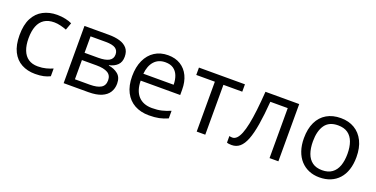

<svg xmlns="http://www.w3.org/2000/svg" viewBox="-22 -1111 3304 1687"><g transform="rotate(20 1629.5 -267.5)"><path d="M299.8 9.8Q227.5 9.8 172.4 -20Q117.2 -49.8 86.4 -110.8Q55.7 -171.9 55.7 -264.6Q55.7 -361.8 88.1 -423.6Q120.6 -485.4 177.7 -515.1Q234.9 -544.9 307.6 -544.9Q347.7 -544.9 385 -536.9Q422.4 -528.8 446.3 -516.6L421.9 -448.7Q397.5 -458.5 365.5 -466.3Q333.5 -474.1 305.7 -474.1Q250 -474.1 213.1 -450.2Q176.3 -426.3 158 -379.9Q139.6 -333.5 139.6 -265.6Q139.6 -200.7 157.5 -154.8Q175.3 -108.9 210.7 -84.7Q246.1 -60.5 299.3 -60.5Q341.8 -60.5 376 -69.6Q410.2 -78.6 438 -90.8V-18.6Q411.1 -4.9 378.2 2.4Q345.2 9.8 299.8 9.8Z M989.7 -400.9Q989.7 -350.6 960.4 -322.5Q931.2 -294.4 884.8 -284.7V-280.8Q935.1 -273.9 971.4 -244.9Q1007.8 -215.8 1007.8 -156.2Q1007.8 -110.4 985.8 -75.2Q963.9 -40 917 -20Q870.1 0 794.9 0H564.5V-535.2H793Q850.6 -535.2 894.8 -522.2Q939 -509.3 964.4 -480Q989.7 -450.7 989.7 -400.9ZM923.3 -156.2Q923.3 -203.6 887.5 -224.6Q851.6 -245.6 783.2 -245.6H646V-65.9H785.2Q852.5 -65.9 887.9 -86.7Q923.3 -107.4 923.3 -156.2ZM907.2 -391.6Q907.2 -429.7 879.4 -448.5Q851.6 -467.3 788.1 -467.3H646V-313.5H773.9Q839.8 -313.5 873.5 -332.5Q907.2 -351.6 907.2 -391.6Z M1344.7 -544.9Q1413.1 -544.9 1461.9 -514.6Q1510.7 -484.4 1536.6 -429.9Q1562.5 -375.5 1562.5 -302.7V-252.4H1192.9Q1194.3 -158.2 1239.7 -108.9Q1285.2 -59.6 1367.7 -59.6Q1418.5 -59.6 1457.5 -68.8Q1496.6 -78.1 1538.6 -96.2V-24.9Q1498 -6.8 1458.3 1.5Q1418.5 9.8 1364.3 9.8Q1287.1 9.8 1229.7 -21.7Q1172.4 -53.2 1140.6 -114.3Q1108.9 -175.3 1108.9 -263.7Q1108.9 -350.1 1137.9 -413.3Q1167 -476.6 1220 -510.7Q1272.9 -544.9 1344.7 -544.9ZM1343.8 -478.5Q1278.8 -478.5 1240.2 -436Q1201.7 -393.6 1194.3 -317.4H1477.5Q1477.1 -365.2 1462.6 -401.6Q1448.2 -438 1418.9 -458.3Q1389.6 -478.5 1343.8 -478.5Z M2064.9 -466.3H1888.7V0H1808.6V-466.3H1634.8V-535.2H2064.9Z M2572.3 0H2489.7V-467.3H2327.1Q2317.4 -340.8 2302.5 -250.7Q2287.6 -160.6 2265.4 -103.8Q2243.2 -46.9 2211.7 -20.3Q2180.2 6.3 2136.7 6.3Q2123.5 6.3 2111.8 4.9Q2100.1 3.4 2091.8 0V-61.5Q2098.1 -59.6 2105.2 -58.6Q2112.3 -57.6 2120.1 -57.6Q2142.1 -57.6 2160.4 -75.9Q2178.7 -94.2 2193.6 -131.3Q2208.5 -168.5 2220.2 -225.3Q2231.9 -282.2 2241 -359.6Q2250 -437 2256.8 -535.2H2572.3Z M3204.6 -268.6Q3204.6 -202.6 3187.5 -150.9Q3170.4 -99.1 3138.2 -63.5Q3106 -27.8 3060.3 -9Q3014.6 9.8 2957 9.8Q2903.3 9.8 2858.6 -9Q2814 -27.8 2781.5 -63.5Q2749 -99.1 2731.2 -150.9Q2713.4 -202.6 2713.4 -268.6Q2713.4 -356.4 2743.2 -418.2Q2772.9 -480 2828.4 -512.5Q2883.8 -544.9 2960.4 -544.9Q3033.7 -544.9 3088.6 -512.2Q3143.6 -479.5 3174.1 -417.7Q3204.6 -356 3204.6 -268.6ZM2797.4 -268.6Q2797.4 -204.1 2814.5 -156.7Q2831.5 -109.4 2867.2 -83.5Q2902.8 -57.6 2959 -57.6Q3014.6 -57.6 3050.5 -83.5Q3086.4 -109.4 3103.5 -156.7Q3120.6 -204.1 3120.6 -268.6Q3120.6 -332.5 3103.5 -379.2Q3086.4 -425.8 3050.8 -451.2Q3015.1 -476.6 2958.5 -476.6Q2875 -476.6 2836.2 -421.4Q2797.4 -366.2 2797.4 -268.6Z"/></g></svg>

Font: Wonky
Style: Regular
Weight: 400
Designer: Monotype Design Team
Foundry: Monotype Imaging Inc.
Version: Version 3.000